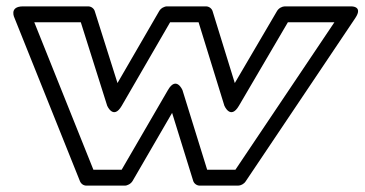

<svg xmlns="http://www.w3.org/2000/svg" viewBox="-20 -558 1145 603"><path d="M362.1 -25H273.3L87.7 -488H233.8L316.7 -225.7C316.7 -225.7 336.2 -180.6 362.4 -225.9L514.2 -488H603.7L684.7 -225.9C684.7 -225.9 703.9 -180.6 730.3 -225.7L884.1 -488H1030.2L719.4 -25H630.6L553 -275.2C553 -275.2 533.6 -320.4 507.4 -275.2ZM371.6 25C380.1 25 391 19.5 396.5 10.2L520.5 -203.5L586.8 10.2C589.2 17.9 597.4 25 607.6 25H727.6C735.9 25 745.9 20.1 751.4 11.8L1095.8 -501.2C1123 -541.7 1078.7 -538 1078.7 -538H874.7C866.4 -538 855.4 -532.6 850 -523.3L717.4 -297.2L647.6 -523.1C645.2 -530.9 637 -538 626.7 -538H504.7C496.2 -538 485.3 -532.5 479.9 -523.1L349 -297.2L277.5 -523.3C275.1 -530.9 267 -538 256.7 -538H52.7C6.7 -538 25.7 -501.2 25.7 -501.2L231.4 11.8C234.3 19.1 242.2 25 251.6 25Z"/></svg>

Font: Hussar Techniczny
Style: Bold 
Weight: 700
Foundry: Cannot Into Space Fonts
Version: Version 0.77